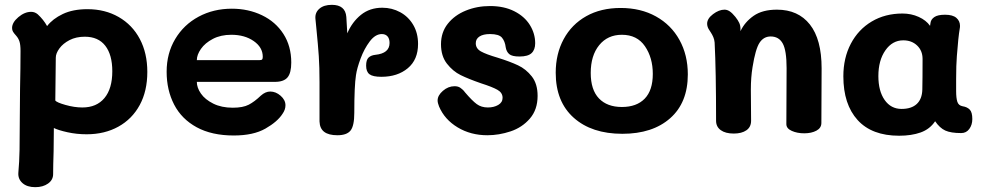

<svg xmlns="http://www.w3.org/2000/svg" viewBox="-20 -551 4086 795"><path d="M590 -253Q590 -174 558.5 -116Q527 -58 470 -26.5Q413 5 339 5Q297 5 259 -3.5Q221 -12 203 -21L202 75Q200 137 200 170Q200 194 179 209Q158 224 126 224Q92 224 73 207Q54 190 56 164Q60 121 61 68Q62 15 62 -65L63 -183Q65 -271 65 -340Q65 -366 60.5 -379.5Q56 -393 47 -403Q38 -413 34 -419.5Q30 -426 30 -435Q30 -458 56 -480Q82 -502 109 -502Q124 -502 136 -492Q160 -470 175 -443Q198 -473 240 -493Q282 -513 342 -513Q415 -513 471.5 -480.5Q528 -448 559 -389.5Q590 -331 590 -253ZM445 -256Q445 -324 416 -361.5Q387 -399 331 -399Q295 -399 268 -385Q241 -371 226 -350.5Q211 -330 211 -312L209 -135Q214 -127 251 -116.5Q288 -106 321 -106Q380 -106 412.5 -145Q445 -184 445 -256Z M670 -254Q670 -330 705.5 -389.5Q741 -449 802.5 -482Q864 -515 940 -515Q1008 -515 1064.5 -488Q1121 -461 1153.5 -410.5Q1186 -360 1186 -292Q1186 -249 1170.5 -230.5Q1155 -212 1118 -212H795Q795 -188 812 -163.5Q829 -139 863 -122Q897 -105 944 -105Q986 -105 1010 -117.5Q1034 -130 1060 -155Q1079 -172 1099 -172Q1122 -172 1142 -154.5Q1162 -137 1162 -115Q1162 -97 1150 -80Q1129 -47 1079 -18.5Q1029 10 948 10Q857 10 794.5 -24Q732 -58 701 -118Q670 -178 670 -254ZM1054 -302Q1063 -302 1065.5 -305Q1068 -308 1068 -316Q1068 -355 1030.5 -381Q993 -407 938 -407Q894 -407 861.5 -390Q829 -373 812 -348.5Q795 -324 795 -302Z M1711 -369Q1711 -304 1668.5 -268.5Q1626 -233 1559 -233Q1524 -233 1510 -243.5Q1496 -254 1496 -279Q1496 -303 1506 -312.5Q1516 -322 1534 -324Q1593 -330 1593 -373Q1593 -391 1584.5 -400.5Q1576 -410 1561 -410Q1534 -410 1511 -379.5Q1488 -349 1473 -308.5Q1458 -268 1454 -240Q1447 -196 1447 -84Q1447 -30 1431.5 -10.5Q1416 9 1377 9Q1341 9 1322.5 -5Q1304 -19 1303 -48V-94V-210Q1303 -274 1300 -318.5Q1297 -363 1290 -433L1286 -474Q1284 -499 1302.5 -515Q1321 -531 1354 -531Q1410 -531 1414 -481Q1416 -457 1418 -413Q1438 -460 1474.5 -489.5Q1511 -519 1563 -519Q1603 -519 1637 -500.5Q1671 -482 1691 -448Q1711 -414 1711 -369Z M1798 -110Q1792 -125 1792 -135Q1792 -156 1814 -175Q1836 -194 1862 -194Q1877 -194 1886 -187.5Q1895 -181 1900 -175.5Q1905 -170 1906 -168Q1935 -134 1954 -120Q1973 -106 2000 -106Q2025 -106 2043 -116.5Q2061 -127 2061 -146Q2061 -167 2040 -179Q2019 -191 1972 -206Q1920 -224 1887.5 -240Q1855 -256 1830.5 -287.5Q1806 -319 1806 -368Q1806 -417 1834 -452.5Q1862 -488 1908.5 -507Q1955 -526 2009 -526Q2067 -526 2109.5 -504.5Q2152 -483 2174 -447.5Q2196 -412 2196 -372Q2196 -345 2181 -331Q2166 -317 2131 -317Q2100 -317 2088.5 -327Q2077 -337 2074 -355Q2071 -380 2058.5 -395Q2046 -410 2009 -410Q1981 -410 1965.5 -400Q1950 -390 1950 -372Q1950 -350 1971.5 -338Q1993 -326 2041 -312Q2092 -296 2125 -280.5Q2158 -265 2182 -234.5Q2206 -204 2206 -154Q2206 -97 2174 -60Q2142 -23 2094 -7Q2046 9 1998 9Q1929 9 1875 -23.5Q1821 -56 1798 -110Z M2281 -250Q2281 -328 2314 -389Q2347 -450 2407.5 -484Q2468 -518 2550 -518Q2633 -518 2696 -483Q2759 -448 2793.5 -385.5Q2828 -323 2828 -243Q2828 -126 2755 -61.5Q2682 3 2557 3Q2430 3 2355.5 -63.5Q2281 -130 2281 -250ZM2683 -245Q2683 -312 2650.5 -359.5Q2618 -407 2555 -407Q2496 -407 2461 -364Q2426 -321 2426 -249Q2426 -179 2460 -143.5Q2494 -108 2555 -108Q2616 -108 2649.5 -142.5Q2683 -177 2683 -245Z M3382 -268 3381 -42Q3381 -21 3360.5 -10Q3340 1 3310 1Q3281 1 3258.5 -9Q3236 -19 3236 -37L3237 -269Q3237 -342 3221 -371Q3205 -400 3171 -400Q3142 -400 3125 -374Q3108 -348 3096 -273Q3089 -231 3089 -180L3090 -51Q3090 -25 3070.5 -11.5Q3051 2 3018 2Q2984 2 2964.5 -12Q2945 -26 2945 -51Q2945 -259 2939 -375Q2938 -387 2933.5 -397.5Q2929 -408 2923 -417Q2917 -426 2914 -431Q2908 -442 2908 -453Q2908 -474 2932.5 -492.5Q2957 -511 2980 -511Q2991 -511 3001.5 -504Q3012 -497 3025 -481Q3036 -467 3041 -456Q3046 -445 3046 -431V-422Q3064 -460 3100.5 -485.5Q3137 -511 3197 -511Q3285 -511 3333.5 -449.5Q3382 -388 3382 -268Z M4006 -58Q4006 -34 3993.5 -17Q3981 0 3960 0Q3917 0 3894 -10.5Q3871 -21 3852 -49Q3830 -16 3792 -2.5Q3754 11 3703 11Q3590 11 3531 -54Q3472 -119 3472 -235Q3472 -311 3503 -370Q3534 -429 3589.5 -462Q3645 -495 3717 -495Q3753 -495 3784 -481Q3815 -467 3831 -444L3833 -457Q3835 -471 3849 -480.5Q3863 -490 3893 -490Q3925 -490 3940 -477Q3955 -464 3955 -444Q3955 -437 3954 -433Q3948 -399 3942 -319Q3939 -282 3939 -224V-174Q3939 -145 3944 -129.5Q3949 -114 3966 -111Q3985 -108 3995.5 -97Q4006 -86 4006 -58ZM3800 -307Q3800 -341 3777.5 -362.5Q3755 -384 3720 -384Q3675 -384 3646 -342.5Q3617 -301 3617 -236Q3617 -174 3643 -137Q3669 -100 3713 -100Q3754 -100 3776 -120.5Q3798 -141 3799 -180Q3800 -221 3800 -307Z"/></svg>

Font: Mali
Style: Bold
Weight: 700
Designer: Kitiyaporn Chalermlarp | Katatrad Aksorn Co.,Ltd.
Foundry: Cadson Demak Co.,Ltd.
Version: Version 1.000; ttfautohint (v1.6)